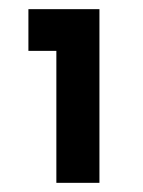

<svg xmlns="http://www.w3.org/2000/svg" viewBox="-20 -681 312 419"><path d="M42 -661V-570H103V-282H197V-661Z"/></svg>

Font: Reem Kufi
Style: Regular
Weight: 400
Designer: Khaled Hosny
Version: Version 0.007